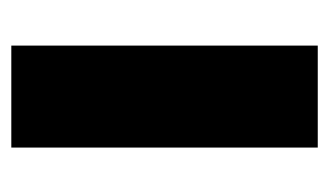

<svg xmlns="http://www.w3.org/2000/svg" viewBox="-138 -430 568 331"><g transform="rotate(90 145.5 -264.0)"><path d="M58.1 0V-528.3H233.9V0Z"/></g></svg>

Font: Heebo Black
Style: Regular
Weight: 900
Designer: Oded Ezer
Foundry: Meir Sadan
Version: Version 2.001; ttfautohint (v1.5.14-ce02) -l 8 -r 50 -G 200 